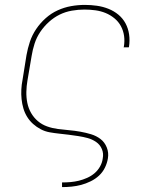

<svg xmlns="http://www.w3.org/2000/svg" viewBox="-20 -548 640 783"><path d="M233 215V196H234Q251 196 268 194.5Q285 193 301.5 189Q318 185 335 177.5Q352 170 365.5 158.5Q379 147 388 131Q397 115 399 98Q403 78 395.5 60Q388 42 372 31Q356 20 337.5 15Q319 10 299.5 7Q280 4 260.5 1.5Q241 -1 221.5 -3Q202 -5 182.5 -8.5Q163 -12 146 -21Q129 -30 115 -42.5Q101 -55 91 -71Q81 -87 75.5 -105.5Q70 -124 68 -143.5Q66 -163 67 -183Q68 -203 72 -223L88 -323Q93 -351 102 -378Q111 -405 127.5 -429.5Q144 -454 166.5 -474Q189 -494 215.5 -506Q242 -518 270 -523Q298 -528 326 -528Q351 -528 375.5 -524.5Q400 -521 422.5 -512Q445 -503 463 -488Q481 -473 492 -452.5Q503 -432 506.5 -407.5Q510 -383 506 -357L505 -355H484L485 -357Q489 -380 486 -401.5Q483 -423 473 -441.5Q463 -460 446.5 -473.5Q430 -487 410.5 -495Q391 -503 369 -506Q347 -509 324 -509Q299 -509 273 -504.5Q247 -500 223.5 -488.5Q200 -477 179.5 -458.5Q159 -440 144 -417.5Q129 -395 121 -370Q113 -345 109 -320L92 -220Q88 -197 87.5 -173.5Q87 -150 91.5 -128Q96 -106 107 -87Q118 -68 134.5 -54Q151 -40 172 -32.5Q193 -25 216 -22Q239 -19 262 -17Q285 -15 307.5 -11Q330 -7 351.5 -0.5Q373 6 390 19Q407 32 415.5 53.5Q424 75 420 98Q417 117 408 135.5Q399 154 384 168Q369 182 349.5 191.5Q330 201 311 206Q292 211 272.5 213Q253 215 234 215Z"/></svg>

Font: Iosevka Aile Thin Oblique
Style: Regular
Weight: 100
Italic angle: -9°
Designer: Belleve Invis
Foundry: Belleve Invis
Version: Version 31.1.0; ttfautohint (v1.8.4)